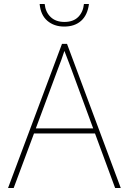

<svg xmlns="http://www.w3.org/2000/svg" viewBox="-20 -934 640 954"><path d="M20 0 288 -716H313L580 0H552L452 -271H149L48 0ZM268 -592 158 -296H443L334 -592Q327 -612 317.5 -635.5Q308 -659 300 -681Q293 -659 284.5 -635.5Q276 -612 268 -592ZM299 -802Q249 -802 215.5 -830.5Q182 -859 177 -914H202Q206 -874 231.5 -849.5Q257 -825 300 -825Q344 -825 368.5 -849.5Q393 -874 397 -914H422Q415 -859 383 -830.5Q351 -802 299 -802Z"/></svg>

Font: Noto Sans Mono Thin
Style: Regular
Weight: 100
Designer: Monotype Design Team
Foundry: Monotype Imaging Inc.
Version: Version 2.014